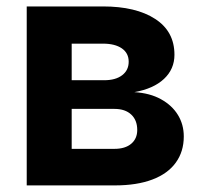

<svg xmlns="http://www.w3.org/2000/svg" viewBox="-20 -562 613 582"><path d="M61 0V-542.5H292Q392.1 -542.5 450.4 -504.6Q508.8 -466.8 508.8 -396Q508.8 -352.5 477.1 -322.8Q445.3 -293 387.2 -282.7Q434.6 -279.8 468 -261.2Q501.5 -242.7 519.3 -213.6Q537.1 -184.6 537.1 -148.4Q537.1 -102.5 512.9 -69.1Q488.8 -35.6 441.9 -17.8Q395 0 328.1 0ZM197.3 -110.8H327.1Q359.4 -110.8 377.7 -126.2Q396 -141.6 396 -168Q396 -197.8 377.7 -214.8Q359.4 -231.9 327.1 -231.9H197.3ZM197.3 -318.8H295.4Q330.6 -318.8 350.3 -334Q370.1 -349.1 370.1 -375Q370.1 -400.9 349.4 -415.3Q328.6 -429.7 292 -429.7H197.3Z"/></svg>

Font: Inter 16pt
Style: Bold
Weight: 700
Version: Version 4.001;git-66647c0bb